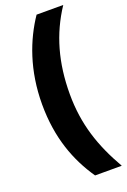

<svg xmlns="http://www.w3.org/2000/svg" viewBox="-168 -788 663 1001"><g transform="rotate(-20 163.0 -288.0)"><path d="M43 -284C43 -97 97 43 176 158H324C243 17 197 -117 197 -285C197 -459 238 -604 324 -734H176C101 -623 43 -473 43 -284Z"/></g></svg>

Font: Noto Sans Thai ExtCond Blk
Style: Regular
Weight: 900
Width: 2
Designer: Monotype Design Team
Foundry: Monotype Imaging Inc.
Version: Version 2.002